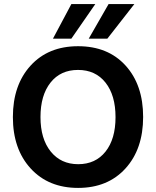

<svg xmlns="http://www.w3.org/2000/svg" viewBox="-20 -912 763 939"><path d="M329 -723H239L329 -892H446ZM505 -723H414L511 -892H637ZM361.5 -570Q276 -570 227 -508Q178 -446 178 -339.5Q178 -233 228 -171Q278 -109 362.5 -109Q447 -109 496 -170.5Q545 -232 545 -339Q545 -446 496 -508Q447 -570 361.5 -570ZM362 -686Q508 -686 594 -591.5Q680 -497 680 -340Q680 -183 593.5 -88Q507 7 362 7Q217 7 130 -88Q43 -183 43 -339.5Q43 -496 129.5 -591Q216 -686 362 -686Z"/></svg>

Font: Hind Colombo SemiBold
Style: Regular
Weight: 600
Designer: Jyotish Sonowal, Aditi Pimprikar
Foundry: Indian Type Foundry
Version: Version 1.000;PS 1.0;hotconv 1.0.86;makeotf.lib2.5.63406; tt